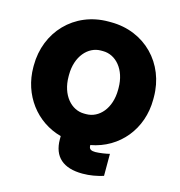

<svg xmlns="http://www.w3.org/2000/svg" viewBox="-128 -830 1054 1127"><g transform="rotate(15 399.5 -266.0)"><path d="M601 31C584 36 538 43 515 43C491 43 479 36 477 21L476 11C647 -20 764 -163 764 -343V-357C764 -561 614 -717 407 -717H392C184 -717 35 -558 35 -355V-345C35 -176 141 -36 295 5V24C295 131 358 185 475 185C521 185 561 177 601 165ZM249 -345V-355C249 -468 316 -541 393 -541H406C484 -541 550 -468 550 -355V-345C550 -231 484 -158 406 -158H393C316 -158 249 -231 249 -345Z"/></g></svg>

Font: Fixel Display Black
Style: Regular
Weight: 900
Designer: AlfaBravo + MacPaw
Foundry: Kyrylo Tkachov, Marchela Mozhyna, Serhii Makarenko, Maria Weinstein, Zakhar Kryvoshyya
Version: Version 1.211